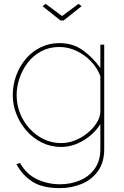

<svg xmlns="http://www.w3.org/2000/svg" viewBox="-20 -750 643 993"><path d="M296 10Q242 10 196 -13Q150 -36 116.5 -74.5Q83 -113 64.5 -160.5Q46 -208 46 -258Q46 -310 63.5 -358.5Q81 -407 113 -445Q145 -483 189.5 -505Q234 -527 287 -527Q358 -527 410 -489Q462 -451 499 -398V-519H519V22Q519 90 486.5 135Q454 180 401.5 201.5Q349 223 290 223Q198 223 146 188.5Q94 154 65 99L84 93Q116 151 171.5 177Q227 203 290 203Q347 203 394.5 182.5Q442 162 470.5 121.5Q499 81 499 22V-108Q466 -56 410.5 -23Q355 10 296 10ZM296 -10Q333 -10 368 -24Q403 -38 432 -61.5Q461 -85 479 -113Q497 -141 499 -169V-356Q483 -400 449.5 -434Q416 -468 374 -487.5Q332 -507 287 -507Q235 -507 193.5 -485Q152 -463 124 -426.5Q96 -390 81 -346Q66 -302 66 -258Q66 -209 83.5 -164.5Q101 -120 133 -85Q165 -50 206.5 -30Q248 -10 296 -10ZM216 -730 301 -667 386 -730 402 -718 309 -644H293L200 -718Z"/></svg>

Font: Raleway Thin Thin
Style: Regular
Weight: 250
Version: Version 4.026